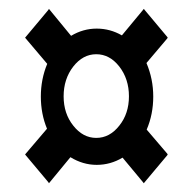

<svg xmlns="http://www.w3.org/2000/svg" viewBox="-20 -564 398 433"><path d="M357.2 -213.9 306.3 -153.2 304.3 -150.7 302.4 -153.2 256.4 -208.5Q229.2 -192.2 198.1 -192.2Q167 -192.2 138.8 -209.5L92.4 -153.2L90.4 -150.7L88.9 -153.2L38 -213.9L36.6 -215.4L38 -217.4L86 -273.7Q72.1 -307.3 72.1 -346.3Q72.1 -385.4 86.5 -420L38 -477.3L36.6 -479.2L38 -480.7L88.9 -541.5L90.4 -544L92.4 -541.5L140.3 -483.2Q167.5 -499.5 198.1 -499.5Q228.3 -499.5 254.9 -484.2L302.4 -541.5L304.3 -544L306.3 -541.5L357.2 -480.7L358.2 -479.2L357.2 -477.3L310.3 -421.9Q325.6 -385.9 325.6 -346.3Q325.6 -306.3 310.8 -271.7L357.2 -217.4L358.2 -215.4ZM249 -414Q227.3 -441.7 197.1 -441.7Q167 -441.7 145.3 -414Q123.5 -385.9 123.5 -346.8Q123.5 -307.8 145.3 -280.6Q167 -253 197.1 -253Q227.3 -253 249 -280.6Q270.8 -307.8 270.8 -346.8Q270.8 -385.9 249 -414Z"/></svg>

Font: RIT Uroob
Style: 

Weight: 700
Designer: Hussain K H
Foundry: RIT
Version: 2.1.1